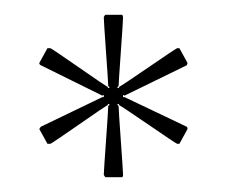

<svg xmlns="http://www.w3.org/2000/svg" viewBox="-20 -766 306 259"><path d="M148 -635Q152 -633 190 -615Q228 -597 232 -595Q233 -594 233 -592L222 -572H219Q215 -574 180 -598Q145 -622 141 -624L140 -626L138 -625L140 -623Q140 -618 143 -576Q146 -534 146 -530Q146 -528 145 -527H122L120 -530Q120 -534 123 -576Q126 -618 126 -623L128 -625L126 -626L125 -624Q121 -622 86.5 -598Q52 -574 48 -572H44L33 -592L35 -595Q39 -597 76.5 -615Q114 -633 118 -635H120V-638L118 -637Q114 -639 76.5 -657.5Q39 -676 35 -678Q33 -679 33 -681L44 -701H48Q52 -699 86.5 -675Q121 -651 125 -649L126 -647L128 -648L126 -650Q126 -654 123 -696Q120 -738 120 -743Q121 -745 122 -746H145L146 -743Q146 -738 143 -696Q140 -654 140 -650L138 -648L140 -647L141 -649Q145 -651 180 -675Q215 -699 219 -701H222L233 -681L232 -678Q228 -676 190 -657.5Q152 -639 148 -637L146 -638V-635Z"/></svg>

Font: FoglihtenNo06
Style: Regular
Weight: 500
Designer: gluk (gluksza@wp.pl)
Foundry: gluk (gluksza@wp.pl)
Version: Version 0.76